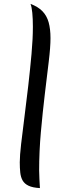

<svg xmlns="http://www.w3.org/2000/svg" viewBox="-20 -946 339 981"><path d="M81 -117Q81 -150 88 -211Q95 -272 105 -349Q115 -426 124.5 -509Q134 -592 141 -670Q148 -748 148 -809Q148 -850 145 -880.5Q142 -911 136 -926Q174 -912 196.5 -889Q219 -866 228.5 -832Q238 -798 238 -751Q238 -705 229 -631Q220 -557 209 -465Q198 -373 189 -273Q180 -173 180 -75Q180 -52 181.5 -29.5Q183 -7 184 15Q147 13 126 3Q105 -7 95.5 -24Q86 -41 83.5 -64.5Q81 -88 81 -117Z"/></svg>

Font: Merienda
Style: Regular
Weight: 400
Designer: Eduardo Rodriguez Tunni
Foundry: Eduardo Rodriguez Tunni
Version: Version 2.001